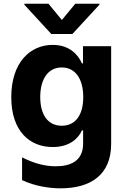

<svg xmlns="http://www.w3.org/2000/svg" viewBox="-20 -792 673 1024"><path d="M238.6 -772H109.7V-767L253.6 -610.8H366.1L510.3 -767V-772H381.4L310 -685.4ZM303.3 212.4C463.8 212.4 572.8 139.9 572.8 -24.1V-545.5H422.6V-453.8H416.9C397.7 -498.2 352.3 -552.6 261 -552.6C141.3 -552.6 40.1 -459.5 40.1 -273.8C40.1 -92.3 138.5 -7.8 261.4 -7.8C348.4 -7.8 397.4 -51.5 416.9 -96.6H423.3V-26.3C423.3 70.7 350.5 94.8 277.3 94.8C222.7 94.8 164.4 81.3 97.7 47.2V168.7C168.3 202.1 247.2 212.4 303.3 212.4ZM309.3 -121.4C235.1 -121.4 194.6 -180.4 194.6 -274.5C194.6 -368.3 235.1 -432.2 309.3 -432.2C382.8 -432.2 424 -370 424 -274.1C424 -178.6 382.5 -121.4 309.3 -121.4Z"/></svg>

Font: TID UI
Style: Bold
Weight: 700
Designer: The TID Project Authors
Foundry: Bakken & Bæck
Version: Version 1.001;hotconv 1.0.109;makeotfexe 2.5.65596